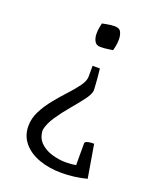

<svg xmlns="http://www.w3.org/2000/svg" viewBox="-129 -547 689 840"><g transform="rotate(20 215.0 -126.5)"><path d="M231 -361Q211 -361 203 -376Q195 -391 195 -411Q195 -428 198.5 -444Q202 -460 202 -460Q202 -460 222.5 -464Q243 -468 259 -468Q282 -468 289 -453Q296 -438 296 -419Q296 -400 292 -383.5Q288 -367 288 -367Q288 -367 267.5 -364Q247 -361 231 -361ZM350 46 376 200Q316 215 260 215Q201 215 154 198Q107 181 80 148.5Q53 116 53 71Q53 35 70.5 1Q88 -33 114 -65Q140 -97 166 -125Q192 -153 209.5 -177.5Q227 -202 227 -222V-272H261Q266 -227 267.5 -200.5Q269 -174 269 -173Q268 -155 247 -127Q226 -99 198 -66Q170 -33 147 1Q124 35 118 66Q119 102 140.5 123.5Q162 145 195 155Q228 165 261 165Q274 165 286 164Q298 163 308 161V60Q308 53 317 50Q326 47 336 46.5Q346 46 350 46Z"/></g></svg>

Font: Mate SC
Style: Regular
Weight: 400
Designer: Eduardo Rodriguez Tunni
Foundry: Eduardo Rodriguez Tunni
Version: Version 1.003; ttfautohint (v1.8.4.7-5d5b);gftools[0.9.24]